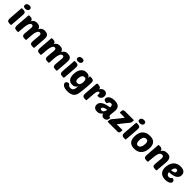

<svg xmlns="http://www.w3.org/2000/svg" viewBox="596 -2960 5362 5362"><g transform="rotate(45 3277.0 -279.5)"><path d="M144 0Q113 0 93.5 -6.5Q74 -13 62.5 -25Q51 -37 46.5 -54.5Q42 -72 42 -95Q42 -110 43.5 -137.5Q45 -165 49 -213.5Q53 -262 58.5 -336.5Q64 -411 72 -521Q73 -543 77 -547Q80 -550 93 -550H132Q163 -550 182.5 -544Q202 -538 213.5 -526Q225 -514 229.5 -497Q234 -480 234 -459Q234 -444 232 -414Q230 -384 226.5 -332.5Q223 -281 217 -204.5Q211 -128 202 -20Q201 -8 197 -4Q193 0 180 0ZM73 -668Q73 -708 102 -731Q131 -754 180 -754Q223 -754 242.5 -736.5Q262 -719 262 -690Q262 -653 234.5 -628.5Q207 -604 154 -604Q73 -604 73 -668Z M495 -180Q492 -134 488 -92.5Q484 -51 482 -20Q481 -8 477 -4Q473 0 460 0H424Q393 0 373.5 -6.5Q354 -13 342.5 -25Q331 -37 326.5 -54.5Q322 -72 322 -95Q322 -110 323.5 -137.5Q325 -165 329 -213.5Q333 -262 338.5 -336.5Q344 -411 352 -521Q353 -543 357 -547Q360 -550 373 -550H412Q442 -550 461 -543Q480 -536 492 -525Q504 -514 509 -499Q514 -484 515 -468Q544 -522 581 -541Q618 -560 668 -560Q695 -560 720 -555Q745 -550 765 -538Q785 -526 799 -506.5Q813 -487 819 -457Q850 -515 887 -537.5Q924 -560 980 -560Q1011 -560 1039.5 -553.5Q1068 -547 1089 -531Q1110 -515 1122.5 -487.5Q1135 -460 1135 -419Q1135 -388 1132 -343Q1129 -298 1125 -245.5Q1121 -193 1116 -137.5Q1111 -82 1108 -31Q1107 -20 1106 -14Q1105 -8 1102.5 -5Q1100 -2 1095 -1Q1090 0 1081 0H1049Q1017 0 997 -6Q977 -12 966 -23Q955 -34 950.5 -50.5Q946 -67 946 -88Q946 -101 947.5 -125Q949 -149 951.5 -177Q954 -205 956.5 -235Q959 -265 961.5 -290.5Q964 -316 965.5 -335Q967 -354 967 -360Q967 -386 956.5 -406Q946 -426 916 -426Q890 -426 871 -409Q852 -392 839 -362Q826 -332 818 -291Q810 -250 807 -202Q805 -171 802 -131Q799 -91 795 -31Q794 -20 793 -14Q792 -8 789.5 -5Q787 -2 782 -1Q777 0 768 0H736Q704 0 684 -6Q664 -12 653 -23Q642 -34 637.5 -50.5Q633 -67 633 -88Q633 -108 636.5 -146.5Q640 -185 643.5 -226.5Q647 -268 650.5 -305.5Q654 -343 654 -360Q654 -386 643.5 -406Q633 -426 603 -426Q576 -426 557 -406Q538 -386 525.5 -352.5Q513 -319 505.5 -274Q498 -229 495 -180Z M1397 -180Q1394 -134 1390 -92.5Q1386 -51 1384 -20Q1383 -8 1379 -4Q1375 0 1362 0H1326Q1295 0 1275.5 -6.5Q1256 -13 1244.5 -25Q1233 -37 1228.5 -54.5Q1224 -72 1224 -95Q1224 -110 1225.5 -137.5Q1227 -165 1231 -213.5Q1235 -262 1240.5 -336.5Q1246 -411 1254 -521Q1255 -543 1259 -547Q1262 -550 1275 -550H1314Q1344 -550 1363 -543Q1382 -536 1394 -525Q1406 -514 1411 -499Q1416 -484 1417 -468Q1446 -522 1483 -541Q1520 -560 1570 -560Q1597 -560 1622 -555Q1647 -550 1667 -538Q1687 -526 1701 -506.5Q1715 -487 1721 -457Q1752 -515 1789 -537.5Q1826 -560 1882 -560Q1913 -560 1941.5 -553.5Q1970 -547 1991 -531Q2012 -515 2024.5 -487.5Q2037 -460 2037 -419Q2037 -388 2034 -343Q2031 -298 2027 -245.5Q2023 -193 2018 -137.5Q2013 -82 2010 -31Q2009 -20 2008 -14Q2007 -8 2004.5 -5Q2002 -2 1997 -1Q1992 0 1983 0H1951Q1919 0 1899 -6Q1879 -12 1868 -23Q1857 -34 1852.5 -50.5Q1848 -67 1848 -88Q1848 -101 1849.5 -125Q1851 -149 1853.5 -177Q1856 -205 1858.5 -235Q1861 -265 1863.5 -290.5Q1866 -316 1867.5 -335Q1869 -354 1869 -360Q1869 -386 1858.5 -406Q1848 -426 1818 -426Q1792 -426 1773 -409Q1754 -392 1741 -362Q1728 -332 1720 -291Q1712 -250 1709 -202Q1707 -171 1704 -131Q1701 -91 1697 -31Q1696 -20 1695 -14Q1694 -8 1691.5 -5Q1689 -2 1684 -1Q1679 0 1670 0H1638Q1606 0 1586 -6Q1566 -12 1555 -23Q1544 -34 1539.5 -50.5Q1535 -67 1535 -88Q1535 -108 1538.5 -146.5Q1542 -185 1545.5 -226.5Q1549 -268 1552.5 -305.5Q1556 -343 1556 -360Q1556 -386 1545.5 -406Q1535 -426 1505 -426Q1478 -426 1459 -406Q1440 -386 1427.5 -352.5Q1415 -319 1407.5 -274Q1400 -229 1397 -180Z M2229 0Q2198 0 2178.5 -6.5Q2159 -13 2147.5 -25Q2136 -37 2131.5 -54.5Q2127 -72 2127 -95Q2127 -110 2128.5 -137.5Q2130 -165 2134 -213.5Q2138 -262 2143.5 -336.5Q2149 -411 2157 -521Q2158 -543 2162 -547Q2165 -550 2178 -550H2217Q2248 -550 2267.5 -544Q2287 -538 2298.5 -526Q2310 -514 2314.5 -497Q2319 -480 2319 -459Q2319 -444 2317 -414Q2315 -384 2311.5 -332.5Q2308 -281 2302 -204.5Q2296 -128 2287 -20Q2286 -8 2282 -4Q2278 0 2265 0ZM2158 -668Q2158 -708 2187 -731Q2216 -754 2265 -754Q2308 -754 2327.5 -736.5Q2347 -719 2347 -690Q2347 -653 2319.5 -628.5Q2292 -604 2239 -604Q2158 -604 2158 -668Z M2734 -118Q2709 -73 2673 -51.5Q2637 -30 2583 -30Q2542 -30 2508 -43Q2474 -56 2450 -84Q2426 -112 2412.5 -154.5Q2399 -197 2399 -256Q2399 -304 2409 -357.5Q2419 -411 2445.5 -456Q2472 -501 2518 -530.5Q2564 -560 2636 -560Q2666 -560 2687.5 -553.5Q2709 -547 2724.5 -536Q2740 -525 2749.5 -510Q2759 -495 2764 -478Q2764 -477 2764.5 -485.5Q2765 -494 2766 -505Q2767 -516 2767.5 -526.5Q2768 -537 2768 -540Q2769 -550 2781 -550H2827Q2879 -550 2902.5 -528.5Q2926 -507 2926 -447Q2926 -439 2925 -410.5Q2924 -382 2921.5 -342Q2919 -302 2915 -253.5Q2911 -205 2906 -156Q2901 -107 2895 -62Q2889 -17 2882 17Q2875 51 2858 83Q2841 115 2810 140Q2779 165 2730.5 180Q2682 195 2612 195Q2559 195 2519.5 185Q2480 175 2454 158.5Q2428 142 2414.5 121Q2401 100 2401 79Q2401 60 2409 46Q2417 32 2430 23Q2443 14 2458.5 9.5Q2474 5 2488 5Q2505 5 2513 15Q2521 25 2531 37.5Q2541 50 2559 60Q2577 70 2615 70Q2681 70 2707.5 21.5Q2734 -27 2734 -118ZM2650 -163Q2686 -163 2706.5 -180Q2727 -197 2738 -221Q2749 -245 2752 -271Q2755 -297 2755 -316Q2755 -376 2736.5 -401.5Q2718 -427 2681 -427Q2644 -427 2623 -407Q2602 -387 2591.5 -359.5Q2581 -332 2578 -304.5Q2575 -277 2575 -262Q2575 -212 2592 -187.5Q2609 -163 2650 -163Z M3337 -311Q3331 -311 3323.5 -311.5Q3316 -312 3309 -313.5Q3302 -315 3297 -317.5Q3292 -320 3292 -324Q3292 -337 3293 -348Q3294 -359 3294 -371Q3294 -393 3288 -407Q3282 -421 3264 -421Q3236 -421 3217.5 -384.5Q3199 -348 3194 -275Q3192 -243 3188.5 -202.5Q3185 -162 3182 -124.5Q3179 -87 3177 -58Q3175 -29 3175 -20Q3175 -10 3168 -5Q3161 0 3153 0H3117Q3086 0 3066.5 -6.5Q3047 -13 3035.5 -25Q3024 -37 3019.5 -54.5Q3015 -72 3015 -95Q3015 -110 3016.5 -137.5Q3018 -165 3022 -213.5Q3026 -262 3031.5 -336.5Q3037 -411 3045 -521Q3047 -550 3066 -550H3105Q3133 -550 3152 -544Q3171 -538 3183 -527.5Q3195 -517 3200.5 -503Q3206 -489 3208 -474Q3220 -497 3236.5 -513.5Q3253 -530 3271 -540.5Q3289 -551 3308 -555.5Q3327 -560 3343 -560Q3362 -560 3381.5 -553Q3401 -546 3417 -532Q3433 -518 3442.5 -496Q3452 -474 3452 -444Q3452 -417 3444 -393Q3436 -369 3421 -350.5Q3406 -332 3384.5 -321.5Q3363 -311 3337 -311Z M3770 -227Q3742 -224 3715 -217Q3688 -210 3667 -200Q3646 -190 3633 -174Q3620 -158 3620 -145Q3620 -120 3636 -110.5Q3652 -101 3670 -101Q3687 -101 3704.5 -108.5Q3722 -116 3735 -131.5Q3748 -147 3758 -170Q3768 -193 3770 -227ZM3459 -123Q3459 -206 3540 -257Q3621 -308 3779 -332Q3780 -334 3780.5 -339.5Q3781 -345 3781 -356Q3781 -388 3769 -409.5Q3757 -431 3719 -433Q3698 -431 3685 -424.5Q3672 -418 3662.5 -406.5Q3653 -395 3649.5 -387Q3646 -379 3640 -361Q3638 -352 3631.5 -349.5Q3625 -347 3611 -347Q3509 -347 3509 -420Q3509 -439 3523.5 -467Q3538 -495 3566.5 -515.5Q3595 -536 3638 -548Q3681 -560 3738 -560Q3849 -560 3899 -514Q3949 -468 3949 -384Q3949 -373 3946.5 -344.5Q3944 -316 3940.5 -284.5Q3937 -253 3934.5 -225Q3932 -197 3932 -186Q3932 -161 3941 -150.5Q3950 -140 3961.5 -136Q3973 -132 3982 -130Q3991 -128 3991 -120Q3991 -98 3985 -75Q3979 -52 3965.5 -33Q3952 -14 3928.5 -2Q3905 10 3871 10Q3823 10 3799 -13Q3775 -36 3767 -77Q3743 -42 3704.5 -16Q3666 10 3604 10Q3574 10 3547.5 3Q3521 -4 3501.5 -20Q3482 -36 3470.5 -61.5Q3459 -87 3459 -123Z M4024 0Q4013 0 4013 -11L4016 -65Q4017 -92 4034.5 -117Q4052 -142 4084 -179Q4116 -216 4163 -272.5Q4210 -329 4272 -420H4084Q4076 -420 4074.5 -423.5Q4073 -427 4073 -434L4076 -480Q4077 -493 4079.5 -505.5Q4082 -518 4089.5 -528Q4097 -538 4111 -544Q4125 -550 4148 -550H4490Q4496 -550 4501 -547Q4506 -544 4506 -536L4502 -482Q4501 -457 4482 -429Q4479 -424 4456 -397Q4433 -370 4399.5 -328.5Q4366 -287 4325.5 -235.5Q4285 -184 4246 -130H4460Q4466 -130 4471 -127Q4476 -124 4476 -116L4472 -67Q4470 -37 4455.5 -18.5Q4441 0 4396 0Z M4668 0Q4637 0 4617.5 -6.5Q4598 -13 4586.5 -25Q4575 -37 4570.5 -54.5Q4566 -72 4566 -95Q4566 -110 4567.5 -137.5Q4569 -165 4573 -213.5Q4577 -262 4582.5 -336.5Q4588 -411 4596 -521Q4597 -543 4601 -547Q4604 -550 4617 -550H4656Q4687 -550 4706.5 -544Q4726 -538 4737.5 -526Q4749 -514 4753.5 -497Q4758 -480 4758 -459Q4758 -444 4756 -414Q4754 -384 4750.5 -332.5Q4747 -281 4741 -204.5Q4735 -128 4726 -20Q4725 -8 4721 -4Q4717 0 4704 0ZM4597 -668Q4597 -708 4626 -731Q4655 -754 4704 -754Q4747 -754 4766.5 -736.5Q4786 -719 4786 -690Q4786 -653 4758.5 -628.5Q4731 -604 4678 -604Q4597 -604 4597 -668Z M5070 10Q5001 10 4955.5 -9.5Q4910 -29 4883 -63Q4856 -97 4845 -142.5Q4834 -188 4834 -240Q4834 -300 4848.5 -357.5Q4863 -415 4898 -460Q4933 -505 4990.5 -532.5Q5048 -560 5134 -560Q5260 -560 5314.5 -498.5Q5369 -437 5369 -326Q5369 -295 5364.5 -257.5Q5360 -220 5347.5 -183Q5335 -146 5313.5 -111Q5292 -76 5259 -49Q5226 -22 5179.5 -6Q5133 10 5070 10ZM5117 -427Q5079 -427 5056.5 -407.5Q5034 -388 5022.5 -360.5Q5011 -333 5007.5 -302.5Q5004 -272 5004 -251Q5004 -185 5025 -154Q5046 -123 5085 -123Q5120 -123 5142.5 -145Q5165 -167 5177.5 -198Q5190 -229 5194.5 -263Q5199 -297 5199 -320Q5199 -370 5180.5 -398.5Q5162 -427 5117 -427Z M5785 -88Q5785 -110 5788.5 -145.5Q5792 -181 5795.5 -220.5Q5799 -260 5802.5 -297Q5806 -334 5806 -359Q5806 -385 5793.5 -405.5Q5781 -426 5745 -426Q5710 -426 5687 -409Q5664 -392 5648.5 -347Q5633 -302 5623 -223Q5613 -144 5604 -20Q5603 -8 5599 -4Q5595 0 5582 0H5546Q5515 0 5495.5 -6.5Q5476 -13 5464.5 -25Q5453 -37 5448.5 -54.5Q5444 -72 5444 -95Q5444 -110 5445.5 -137.5Q5447 -165 5451 -213.5Q5455 -262 5460.5 -336.5Q5466 -411 5474 -521Q5475 -543 5479 -547Q5482 -550 5495 -550H5534Q5564 -550 5583.5 -543Q5603 -536 5615 -524.5Q5627 -513 5632 -497.5Q5637 -482 5638 -466Q5669 -519 5709 -539.5Q5749 -560 5809 -560Q5851 -560 5882 -551Q5913 -542 5933.5 -520.5Q5954 -499 5964 -464.5Q5974 -430 5974 -379Q5974 -363 5972 -333Q5970 -303 5967 -267.5Q5964 -232 5960.5 -193.5Q5957 -155 5954 -122Q5951 -89 5949 -64Q5947 -39 5947 -31Q5947 -9 5942 -4.5Q5937 0 5920 0H5888Q5856 0 5836 -6Q5816 -12 5805 -23Q5794 -34 5789.5 -50.5Q5785 -67 5785 -88Z M6294 10Q6250 10 6206.5 -1Q6163 -12 6128.5 -39Q6094 -66 6072 -111Q6050 -156 6050 -224Q6050 -249 6054 -284Q6058 -319 6069.5 -356Q6081 -393 6101.5 -429.5Q6122 -466 6155 -495Q6188 -524 6235 -542Q6282 -560 6347 -560Q6399 -560 6435 -548Q6471 -536 6493 -515.5Q6515 -495 6525 -468Q6535 -441 6535 -410Q6535 -364 6516.5 -332Q6498 -300 6468.5 -278.5Q6439 -257 6403 -245Q6367 -233 6332 -226.5Q6297 -220 6267.5 -218.5Q6238 -217 6222 -217Q6222 -198 6227.5 -179.5Q6233 -161 6244 -147Q6255 -133 6273 -124Q6291 -115 6317 -115Q6343 -115 6357.5 -123.5Q6372 -132 6381 -142.5Q6390 -153 6396.5 -161.5Q6403 -170 6414 -170Q6419 -170 6431.5 -167.5Q6444 -165 6457 -157Q6470 -149 6480 -135Q6490 -121 6490 -99Q6490 -70 6472 -49Q6454 -28 6425.5 -15Q6397 -2 6362 4Q6327 10 6294 10ZM6313 -427Q6291 -427 6275.5 -414.5Q6260 -402 6249.5 -383Q6239 -364 6233.5 -341Q6228 -318 6225 -297Q6287 -298 6325.5 -318Q6364 -338 6364 -375Q6364 -395 6351.5 -411Q6339 -427 6313 -427Z"/></g></svg>

Font: Poetsen One
Style: Regular
Weight: 400
Designer: Pablo Impallari, Rodrigo Fuenzalida
Foundry: Pablo Impallari, Rodrigo Fuenzalida
Version: Version 1.001; ttfautohint (v0.93) -l 8 -r 50 -G 200 -x 14 -